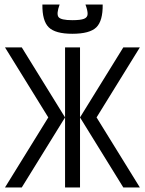

<svg xmlns="http://www.w3.org/2000/svg" viewBox="-20 -827 640 847"><path d="M333 -309 524 -618H597L406 -309ZM2 0 193 -309H267L76 0ZM193 -309 2 -618H76L267 -309ZM267 0V-618H333V0ZM524 0 333 -309H406L597 0ZM299 -678Q224 -678 195 -706.5Q166 -735 167 -807H243Q228 -766 238 -752Q248 -738 299 -738Q335 -738 350.5 -744Q366 -750 366.5 -765Q367 -780 357 -807H433Q434 -735 405 -706.5Q376 -678 299 -678Z"/></svg>

Font: Victor Mono Light
Style: Regular
Weight: 300
Monospace: yes
Designer: Rune Bjørnerås
Version: Version 1.561;gftools[0.9.30]